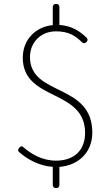

<svg xmlns="http://www.w3.org/2000/svg" viewBox="-20 -845 561 986"><path d="M251 -770V-716C163 -708 97 -641 97 -549C97 -323 417 -391 417 -162C417 -78 365 -20 268 -20C197 -20 140 -54 100 -89C92 -97 85 -94 78 -85C72 -77 71 -71 78 -64C119 -28 180 7 251 12V104C251 115 257 121 268 121C279 121 285 115 285 104V67V12C380 5 454 -60 454 -164C454 -420 134 -349 134 -552C134 -626 188 -684 267 -684C331 -684 364 -664 400 -629C408 -621 416 -621 424 -629C431 -636 432 -643 425 -651C390 -685 350 -712 285 -717V-808C285 -819 279 -825 268 -825C257 -825 251 -819 251 -808Z"/></svg>

Font: GenSenRounded2 TW EL
Style: Regular
Weight: 250
Version: Version 2.100;PS 2.1;hotconv 16.6.51;makeotf.lib2.5.65220 DE